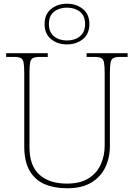

<svg xmlns="http://www.w3.org/2000/svg" viewBox="-20 -999 719 1029"><path d="M340 10Q271 10 219.5 -12Q168 -34 139 -83.5Q110 -133 110 -214V-606Q110 -645 106.5 -663.5Q103 -682 91 -688Q79 -694 54 -694H13V-714H236V-694H194Q169 -694 157 -688Q145 -682 141.5 -663.5Q138 -645 138 -606V-210Q138 -110 191.5 -62.5Q245 -15 338 -15Q409 -15 453.5 -42.5Q498 -70 519.5 -116.5Q541 -163 541 -219V-606Q541 -645 537.5 -663.5Q534 -682 522 -688Q510 -694 485 -694H444V-714H664V-694H625Q600 -694 588 -688Q576 -682 572.5 -663.5Q569 -645 569 -606V-218Q569 -153 544 -101.5Q519 -50 468.5 -20Q418 10 340 10ZM339 -761Q289 -761 254 -789Q219 -817 219 -870Q219 -923 254 -951Q289 -979 339 -979Q389 -979 424 -951Q459 -923 459 -870Q459 -817 424 -789Q389 -761 339 -761ZM339 -782Q381 -782 408.5 -804.5Q436 -827 436 -870Q436 -914 408.5 -936Q381 -958 339 -958Q297 -958 269.5 -936Q242 -914 242 -870Q242 -827 269.5 -804.5Q297 -782 339 -782Z"/></svg>

Font: Noto Serif Tamil Thin
Style: Italic
Weight: 100
Italic angle: -12°
Designer: Indian Type Foundry, Tom Grace, and the Monotype Design Team
Foundry: Monotype Imaging Inc.
Version: Version 2.003; ttfautohint (v1.8.4.7-5d5b)